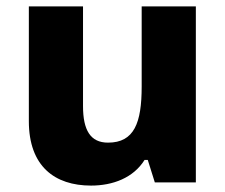

<svg xmlns="http://www.w3.org/2000/svg" viewBox="-20 -569 703 599"><path d="M591 -549H422V-299C422 -186 399 -124 317 -124C262 -124 239 -163 239 -238V-549H70V-191C70 -50 151 10 264 10C332 10 396 -14 431 -70H441L463 0H591Z"/></svg>

Font: Noto Sans Bengali UI ExtraBold
Style: Regular
Weight: 800
Designer: Jelle Bosma - Monotype Design Team
Foundry: Monotype Imaging Inc.
Version: Version 2.003